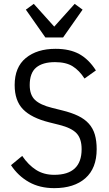

<svg xmlns="http://www.w3.org/2000/svg" viewBox="-20 -963 565 995"><path d="M261 12Q186 12 130 -19.5Q74 -51 37 -107L95 -155Q127 -108 167 -82.5Q207 -57 261 -57Q403 -57 403 -190Q403 -244 377 -272Q351 -300 287 -316L235 -329Q143 -352 99.5 -396.5Q56 -441 56 -522Q56 -615 114 -662.5Q172 -710 268 -710Q341 -710 390.5 -683Q440 -656 477 -598L418 -556Q391 -598 356.5 -619.5Q322 -641 265 -641Q201 -641 167.5 -613Q134 -585 134 -522Q134 -471 161.5 -445Q189 -419 250 -404L302 -391Q351 -379 385 -362.5Q419 -346 440.5 -322Q462 -298 471.5 -265.5Q481 -233 481 -190Q481 -91 422.5 -39.5Q364 12 261 12ZM215 -769 114 -913 155 -943 261 -825 367 -943 408 -913 307 -769Z"/></svg>

Font: IBM Plex Sans Condensed
Style: Regular
Weight: 400
Width: 3
Designer: Mike Abbink, Paul van der Laan, Pieter van Rosmalen
Foundry: Bold Monday
Version: Version 1.1